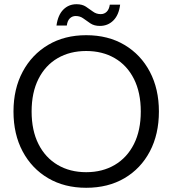

<svg xmlns="http://www.w3.org/2000/svg" viewBox="-20 -879 818 911"><path d="M389 12Q286 12 208.5 -33.5Q131 -79 87.5 -160.5Q44 -242 44 -350Q44 -457 87.5 -538.5Q131 -620 208.5 -666Q286 -712 389 -712Q493 -712 570.5 -666Q648 -620 691 -538.5Q734 -457 734 -350Q734 -242 691 -160.5Q648 -79 570.5 -33.5Q493 12 389 12ZM389 -62Q466 -62 524.5 -96.5Q583 -131 615.5 -195.5Q648 -260 648 -350Q648 -440 615.5 -504.5Q583 -569 524.5 -603Q466 -637 389 -637Q312 -637 253.5 -603Q195 -569 162.5 -504.5Q130 -440 130 -350Q130 -260 162.5 -195.5Q195 -131 253.5 -96.5Q312 -62 389 -62ZM454 -756Q427 -756 409 -768Q391 -780 375.5 -791.5Q360 -803 339 -803Q323 -803 311.5 -792Q300 -781 297 -758H248Q255 -808 280.5 -833.5Q306 -859 343 -859Q370 -859 387.5 -847.5Q405 -836 421 -824Q437 -812 458 -812Q475 -812 486.5 -823.5Q498 -835 501 -857H550Q544 -808 518 -782Q492 -756 454 -756Z"/></svg>

Font: DM Sans 28pt
Style: Regular
Weight: 400
Version: Version 4.004;gftools[0.9.30]